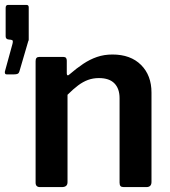

<svg xmlns="http://www.w3.org/2000/svg" viewBox="-82 -762 694 782"><path d="M-55 -459Q-60 -459 -61.5 -463Q-63 -467 -62 -471L-31 -584Q-29 -592 -30 -595.5Q-31 -599 -37 -600L-46 -601Q-59 -602 -59 -614V-730Q-59 -742 -49 -742H26Q35 -742 35 -732V-601Q35 -599 34.5 -597Q34 -595 33 -594L-3 -471Q-5 -464 -10 -461.5Q-15 -459 -26 -459H-55ZM81 0Q63 0 63 -18V-513Q63 -530 77 -530H177Q190 -530 190 -515V-463Q190 -457 193 -455.5Q196 -454 201 -459Q230 -484 257 -502Q284 -520 313 -530Q342 -540 376 -540Q450 -540 492.5 -497.5Q535 -455 535 -385V-21Q535 0 514 0H422Q413 0 409 -4Q405 -8 405 -18V-362Q405 -401 384 -422.5Q363 -444 321 -444Q297 -444 276.5 -436.5Q256 -429 236 -414Q216 -399 193 -376V-20Q193 0 170 0H81Z"/></svg>

Font: Libre Franklin Thin SemiBold
Style: Regular
Weight: 600
Version: Version 3.000